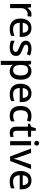

<svg xmlns="http://www.w3.org/2000/svg" viewBox="1936 -2720 1024 4936"><g transform="rotate(90 2448.0 -252.0)"><path d="M349 -549Q363 -549 380 -547.5Q397 -546 408 -544L397 -445Q386 -448 371 -450Q356 -452 343 -452Q303 -452 267.5 -432Q232 -412 210.5 -374.5Q189 -337 189 -284V0H83V-539H167L181 -443H185Q211 -486 252 -517.5Q293 -549 349 -549Z M700 -549Q771 -549 822 -519.5Q873 -490 900.5 -435Q928 -380 928 -305V-247H566Q568 -164 609.5 -120Q651 -76 726 -76Q778 -76 818.5 -85.5Q859 -95 902 -114V-26Q862 -8 820.5 1Q779 10 722 10Q644 10 584 -21Q524 -52 490.5 -113.5Q457 -175 457 -265Q457 -356 487.5 -419Q518 -482 572.5 -515.5Q627 -549 700 -549ZM700 -467Q643 -467 608.5 -430Q574 -393 568 -325H822Q821 -388 792 -427.5Q763 -467 700 -467Z M1418 -152Q1418 -99 1392 -63Q1366 -27 1317 -8.5Q1268 10 1199 10Q1142 10 1101.5 1.5Q1061 -7 1027 -23V-116Q1063 -99 1110 -85.5Q1157 -72 1202 -72Q1262 -72 1288.5 -91Q1315 -110 1315 -142Q1315 -160 1305 -174.5Q1295 -189 1267.5 -204.5Q1240 -220 1187 -240Q1136 -261 1100 -281.5Q1064 -302 1045 -330.5Q1026 -359 1026 -404Q1026 -474 1082.5 -511.5Q1139 -549 1232 -549Q1281 -549 1324.5 -539.5Q1368 -530 1409 -511L1374 -430Q1339 -445 1302 -455.5Q1265 -466 1227 -466Q1179 -466 1154 -451Q1129 -436 1129 -409Q1129 -390 1140.5 -376Q1152 -362 1181 -348Q1210 -334 1260 -314Q1310 -295 1345.5 -275Q1381 -255 1399.5 -226Q1418 -197 1418 -152Z M1813 -549Q1910 -549 1969.5 -479Q2029 -409 2029 -270Q2029 -179 2002 -116Q1975 -53 1926 -21.5Q1877 10 1812 10Q1750 10 1711.5 -13Q1673 -36 1650 -66H1643Q1646 -48 1648 -23.5Q1650 1 1650 20V240H1544V-539H1630L1645 -467H1650Q1666 -489 1688 -508Q1710 -527 1741 -538Q1772 -549 1813 -549ZM1788 -462Q1713 -462 1682.5 -419Q1652 -376 1650 -287V-271Q1650 -178 1680 -127.5Q1710 -77 1790 -77Q1835 -77 1863.5 -101.5Q1892 -126 1906 -170Q1920 -214 1920 -272Q1920 -360 1888 -411Q1856 -462 1788 -462Z M2376 -549Q2447 -549 2498 -519.5Q2549 -490 2576.5 -435Q2604 -380 2604 -305V-247H2242Q2244 -164 2285.5 -120Q2327 -76 2402 -76Q2454 -76 2494.5 -85.5Q2535 -95 2578 -114V-26Q2538 -8 2496.5 1Q2455 10 2398 10Q2320 10 2260 -21Q2200 -52 2166.5 -113.5Q2133 -175 2133 -265Q2133 -356 2163.5 -419Q2194 -482 2248.5 -515.5Q2303 -549 2376 -549ZM2376 -467Q2319 -467 2284.5 -430Q2250 -393 2244 -325H2498Q2497 -388 2468 -427.5Q2439 -467 2376 -467Z M2953 10Q2879 10 2823 -19Q2767 -48 2736 -109.5Q2705 -171 2705 -266Q2705 -366 2738.5 -428Q2772 -490 2829.5 -519.5Q2887 -549 2961 -549Q3006 -549 3045.5 -539.5Q3085 -530 3111 -518L3079 -432Q3051 -443 3019.5 -451Q2988 -459 2960 -459Q2910 -459 2877.5 -437.5Q2845 -416 2829.5 -373.5Q2814 -331 2814 -267Q2814 -206 2830 -164Q2846 -122 2877.5 -100.5Q2909 -79 2956 -79Q3001 -79 3035 -89Q3069 -99 3099 -115V-23Q3070 -6 3036 2Q3002 10 2953 10Z M3420 -76Q3441 -76 3463 -80Q3485 -84 3501 -89V-9Q3484 -1 3455 4.5Q3426 10 3397 10Q3353 10 3316.5 -5Q3280 -20 3258 -57Q3236 -94 3236 -160V-458H3161V-506L3240 -546L3277 -660H3342V-539H3496V-458H3342V-162Q3342 -118 3363.5 -97Q3385 -76 3420 -76Z M3715 -539V0H3609V-539ZM3663 -744Q3687 -744 3705 -730Q3723 -716 3723 -683Q3723 -651 3705 -636.5Q3687 -622 3663 -622Q3637 -622 3619.5 -636.5Q3602 -651 3602 -683Q3602 -716 3619.5 -730Q3637 -744 3663 -744Z M4002 0 3798 -539H3910L4022 -224Q4029 -204 4036.5 -179Q4044 -154 4050 -131Q4056 -108 4058 -91H4062Q4065 -108 4071.5 -131.5Q4078 -155 4086 -179.5Q4094 -204 4100 -224L4212 -539H4324L4119 0Z M4619 -549Q4690 -549 4741 -519.5Q4792 -490 4819.5 -435Q4847 -380 4847 -305V-247H4485Q4487 -164 4528.5 -120Q4570 -76 4645 -76Q4697 -76 4737.5 -85.5Q4778 -95 4821 -114V-26Q4781 -8 4739.5 1Q4698 10 4641 10Q4563 10 4503 -21Q4443 -52 4409.5 -113.5Q4376 -175 4376 -265Q4376 -356 4406.5 -419Q4437 -482 4491.5 -515.5Q4546 -549 4619 -549ZM4619 -467Q4562 -467 4527.5 -430Q4493 -393 4487 -325H4741Q4740 -388 4711 -427.5Q4682 -467 4619 -467Z"/></g></svg>

Font: Noto Sans Cham Medium
Style: Regular
Weight: 500
Version: Version 2.002